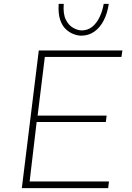

<svg xmlns="http://www.w3.org/2000/svg" viewBox="-20 -965 675 985"><path d="M179 -706H608L603 -673H210L173 -372H527L523 -339H168L132 -34H539L535 0H92ZM397 -782Q379 -782 357.5 -790Q336 -798 317 -816Q298 -834 288 -865.5Q278 -897 281 -945H307Q303 -893 318 -863.5Q333 -834 356.5 -821.5Q380 -809 399 -809Q430 -809 453 -827.5Q476 -846 491 -877.5Q506 -909 512 -945H538Q531 -897 512 -860Q493 -823 463.5 -802.5Q434 -782 397 -782Z"/></svg>

Font: Josefin Sans ExtraLight
Style: Italic
Weight: 250
Italic angle: -7°
Designer: Santiago Orozco
Foundry: Typemade
Version: Version 2.000